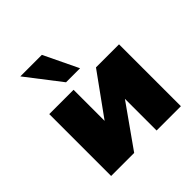

<svg xmlns="http://www.w3.org/2000/svg" viewBox="-195 -922 1084 1084"><g transform="rotate(-45 346.5 -380.0)"><path d="M88 -494H282V-246L461 -494H645V0H451V-253L272 0H88ZM123 -760H295L394 -554H282Z"/></g></svg>

Font: Nunito Sans Heavy
Style: Regular
Weight: 400
Designer: Vernon Adams
Foundry: Vernon Adams
Version: Version 2.500